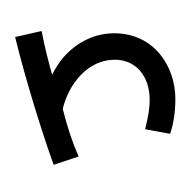

<svg xmlns="http://www.w3.org/2000/svg" viewBox="-19 -824 252 254"><g transform="rotate(90 107.0 -697.0)"><path d="M29 -591C82 -604 151 -625 198 -642L187 -675C169 -667 148 -660 124 -654C91 -662 59 -687 59 -723C59 -750 80 -769 112 -769C126 -769 138 -766 151 -763L157 -796C143 -801 126 -803 111 -803C68 -803 24 -775 24 -722C24 -688 45 -656 79 -640C61 -635 46 -631 21 -626Z"/></g></svg>

Font: Noto Sans Arabic UI XCn Lt
Style: Regular
Weight: 300
Width: 2
Designer: Monotype Design Team, Nadine Chahine and Nizar Qandah
Foundry: Monotype Imaging Inc.
Version: Version 2.010